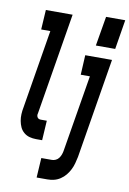

<svg xmlns="http://www.w3.org/2000/svg" viewBox="-103 -818 738 1095"><g transform="rotate(10 265.5 -270.5)"><path d="M391 -585 420 -756H531L503 -585ZM148 0Q128 0 109.5 -5Q91 -10 76.5 -22.5Q62 -35 54.5 -51.5Q47 -68 43.5 -87Q40 -106 41 -126Q42 -146 46 -166L121 -621H68L75 -735H230L133 -147Q131 -141 131.5 -135Q132 -129 135 -124Q138 -119 143 -116.5Q148 -114 155 -114H190L183 0ZM189 215 196 101H258Q268 101 279 96Q290 91 297 81.5Q304 72 308 61.5Q312 51 314 40L388 -406H335L341 -520H496L401 58Q397 77 392 96Q387 115 378 133Q369 151 356 167Q343 183 325.5 194.5Q308 206 289 210.5Q270 215 251 215Z"/></g></svg>

Font: Iosevka SS04 Heavy
Style: Italic
Weight: 900
Italic angle: -9°
Monospace: yes
Designer: Belleve Invis
Foundry: Belleve Invis
Version: Version 19.0.0; ttfautohint (v1.8.4)